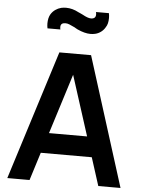

<svg xmlns="http://www.w3.org/2000/svg" viewBox="-64 -1060 828 1110"><g transform="rotate(5 349.5 -505.0)"><path d="M177 -882.5Q174 -896 174 -910.5Q174 -943 186.5 -964.5Q197 -981.5 212.5 -992.2Q228 -1003 246 -1007.5Q260 -1010.5 274 -1010.5Q311 -1010.5 348 -990.5Q352 -989 358.2 -986Q364.5 -983 373 -979Q404 -961.5 422 -961.5Q450 -961.5 450 -986.5Q450 -996.5 448 -1001H523Q526 -988 526 -973Q526 -938.5 512.5 -919Q503 -902 487.5 -890.5Q472 -879 454 -875Q440.5 -872 427 -872Q393.5 -872 351 -891.5Q344.5 -895 340 -897.5Q335.5 -900 332.5 -902Q312.5 -911.5 301 -916.2Q289.5 -921 278 -921Q250 -921 250 -897Q250 -887 252 -882.5ZM497 -162.5H201L150 0H21L257.5 -750H441.5L678 0H549ZM459.5 -280 348 -628 238.5 -280Z"/></g></svg>

Font: Russisch Sans
Style: Bold
Weight: 700
Designer: Michael Sharanda (font) & Cristiano Sobral (main changes)
Foundry: Michael Sharanda
Version: Version 2.00;September 8, 2020;FontCreator 13.0.0.2681 64-bi